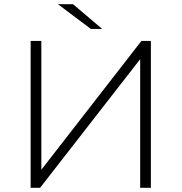

<svg xmlns="http://www.w3.org/2000/svg" viewBox="-20 -895 865 915"><path d="M413 -757 256 -875H328L467 -757ZM126 0V-700H177V-86L654 -700H699V0H648V-613L171 0Z"/></svg>

Font: mBank Light
Style: Regular
Weight: 300
Designer: Julieta Ulanovsky
Foundry: Julieta Ulanovsky
Version: Version 7.200;PS 007.200;hotconv 1.0.88;makeotf.lib2.5.64775